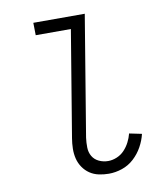

<svg xmlns="http://www.w3.org/2000/svg" viewBox="-83 -805 766 882"><g transform="rotate(-10 300.0 -363.5)"><path d="M354 8Q330 8 307 3Q284 -2 265.5 -14.5Q247 -27 234 -46Q221 -65 215.5 -87.5Q210 -110 210.5 -134Q211 -158 215 -182L297 -677H133L132 -735H372L279 -173Q276 -150 276.5 -127.5Q277 -105 287.5 -87Q298 -69 318 -59.5Q338 -50 361 -50Q381 -50 401.5 -58.5Q422 -67 437 -83Q452 -99 462 -118.5Q472 -138 477 -158L535 -146Q528 -116 512 -87Q496 -58 471.5 -35.5Q447 -13 416 -2.5Q385 8 354 8Z"/></g></svg>

Font: Iosevka Light Extended
Style: Italic
Weight: 300
Width: 7
Italic angle: -9°
Monospace: yes
Designer: Belleve Invis
Foundry: Belleve Invis
Version: Version 32.5.0; ttfautohint (v1.8.4)